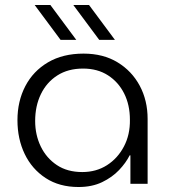

<svg xmlns="http://www.w3.org/2000/svg" viewBox="-20 -737 678 770"><path d="M295 13Q218 13 163 -23Q108 -59 79 -119.5Q50 -180 50 -255Q50 -331 81.5 -391.5Q113 -452 172.5 -487Q232 -522 315 -522Q394 -522 451.5 -487Q509 -452 540.5 -393Q572 -334 572 -260V0H503V-114H500Q485 -84 457.5 -55Q430 -26 389.5 -6.5Q349 13 295 13ZM310 -47Q366 -47 409 -74.5Q452 -102 477 -149.5Q502 -197 501 -257Q501 -316 478 -362Q455 -408 413 -435Q371 -462 313 -462Q253 -462 210 -434.5Q167 -407 144 -359.5Q121 -312 121 -252Q121 -196 143.5 -149.5Q166 -103 208 -75Q250 -47 310 -47ZM378 -577 274 -717H337L441 -577ZM223 -577 119 -717H182L286 -577Z"/></svg>

Font: MuseoModerno Light
Style: Regular
Weight: 300
Designer: Pablo Cosgaya, Héctor Gatti, Marcela Romero, and the Authors of The MuseoModerno Project.
Foundry: Omnibus-Type Team
Version: Version 1.001